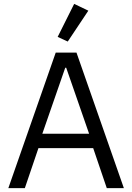

<svg xmlns="http://www.w3.org/2000/svg" viewBox="-20 -969 681 989"><path d="M435 -914 362 -949 277 -779 329 -755ZM618 0 374 -698H267L23 0H108L178 -206H460L530 0ZM439 -280H198L316 -620H321Z"/></svg>

Font: IBM Plex Thai Looped
Style: Regular
Weight: 400
Designer: Mike Abbink, Paul van der Laan, Pieter van Rosmalen, Ben Mitchell, Mark Frömberg
Foundry: Bold Monday
Version: Version 1.0